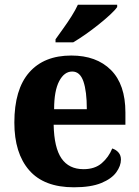

<svg xmlns="http://www.w3.org/2000/svg" viewBox="-20 -786 589 816"><path d="M294 10Q167 10 104 -62.5Q41 -135 41 -265Q41 -406 104 -478Q167 -550 283 -550Q390 -550 451.5 -488.5Q513 -427 513 -308V-256H208Q210 -158 241.5 -112.5Q273 -67 335 -67Q383 -67 412.5 -92.5Q442 -118 457 -155Q473 -150 483.5 -138Q494 -126 494 -108Q494 -81 474 -53.5Q454 -26 410 -8Q366 10 294 10ZM349 -322Q349 -398 334.5 -440Q320 -482 287 -482Q253 -482 231.5 -441Q210 -400 210 -322ZM216 -619Q230 -639 248.5 -664.5Q267 -690 284 -717Q301 -744 311 -766H478V-756Q469 -743 448 -723.5Q427 -704 399.5 -682Q372 -660 343.5 -640Q315 -620 291 -606H216Z"/></svg>

Font: Noto Serif SemiCondensed ExtraBold
Style: Regular
Weight: 800
Width: 4
Designer: Monotype Design Team
Foundry: Monotype Imaging Inc.
Version: Version 2.015